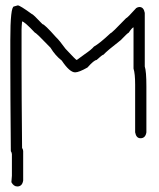

<svg xmlns="http://www.w3.org/2000/svg" viewBox="-20 -504 579 700"><path d="M44.9 -484.4Q52.7 -484.4 95.7 -453.1Q100.1 -453.1 134.8 -416Q142.1 -416 183.6 -369.1Q196.3 -357.4 218.8 -326.2Q256.8 -285.2 259.8 -285.2L289.1 -306.6Q313.5 -323.2 322.3 -334Q343.3 -345.7 382.8 -382.8Q387.2 -382.8 439.5 -437.5Q443.8 -438 476.6 -474.6Q482.9 -478.5 488.3 -478.5Q503.9 -478.5 507.8 -457V-261.7Q513.7 -243.7 513.7 -189.5V-21.5Q510.3 0 492.2 0Q476.6 0 472.7 -21.5V-195.3Q472.7 -235.8 466.8 -253.9V-404.3Q461.9 -403.8 449.2 -384.8Q446.3 -384.8 419.9 -357.4Q370.1 -318.8 357.4 -304.7Q353 -304.7 332 -285.2Q323.2 -285.2 298.8 -257.8Q267.6 -240.2 253.9 -240.2Q233.9 -240.2 205.1 -283.2Q181.6 -301.3 164.1 -330.1Q111.8 -384.8 107.4 -384.8Q68.8 -425.8 60.5 -425.8Q58.6 -406.2 58.6 -396.5V-269.5Q58.6 -161.1 60.5 35.2Q64.5 41.5 64.5 46.9V154.3Q61 175.8 43 175.8Q29.8 175.8 21.5 160.2L23.4 136.7V58.6Q23.4 53.2 19.5 46.9Q17.6 -164.1 17.6 -277.3V-357.4Q17.6 -480.5 31.2 -480.5Z"/></svg>

Font: CEF Fonts CJK
Style: Regular
Weight: 400
Designer: PartyBoss (派对大魔王)
Version: Release 2.25